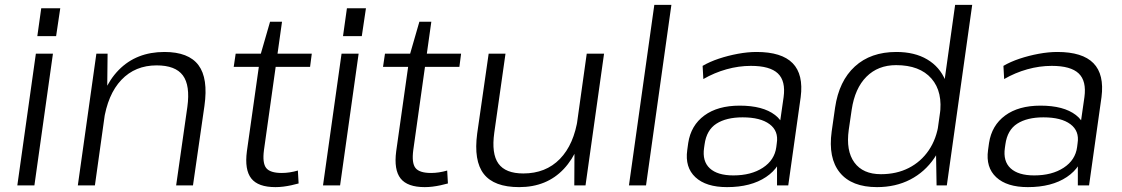

<svg xmlns="http://www.w3.org/2000/svg" viewBox="-20 -760 4601 787"><path d="M197 -540 121 0H51L127 -540ZM227 -726 210 -612H133L149 -726Z M748 -322Q760 -410 729.5 -451Q699 -492 622 -492Q534 -492 477.5 -432.5Q421 -373 405 -262L363 -199L373 -260Q394 -399 466.5 -473Q539 -547 654 -547Q753 -547 793.5 -493Q834 -439 818 -326L771 0H702ZM375 -540H421L419 -357L369 0H299Z M1109 7Q1038 7 1010 -28.5Q982 -64 992 -140L1048 -536L1087 -671H1136L1062 -145Q1055 -92 1071 -71.5Q1087 -51 1135 -51Q1151 -51 1167.5 -53.5Q1184 -56 1201 -61L1204 -8Q1190 -4 1173.5 -0.5Q1157 3 1141 5Q1125 7 1109 7ZM946 -540H1258L1251 -486H938Z M1450 -540 1374 0H1304L1380 -540ZM1480 -726 1463 -612H1386L1402 -726Z M1721 7Q1650 7 1622 -28.5Q1594 -64 1604 -140L1660 -536L1699 -671H1748L1674 -145Q1667 -92 1683 -71.5Q1699 -51 1747 -51Q1763 -51 1779.5 -53.5Q1796 -56 1813 -61L1816 -8Q1802 -4 1785.5 -0.5Q1769 3 1753 5Q1737 7 1721 7ZM1558 -540H1870L1863 -486H1550Z M2006 -216Q1994 -130 2023 -89.5Q2052 -49 2125 -49Q2217 -49 2275 -108.5Q2333 -168 2349 -278L2391 -341L2381 -280Q2361 -142 2291 -67.5Q2221 7 2108 7Q2005 7 1963 -47Q1921 -101 1936 -213L1983 -540H2052ZM2380 0H2334L2335 -183L2385 -540H2456Z M2732 -740 2628 0H2558L2662 -740Z M3165 -174 3192 -362Q3201 -428 3168.5 -459Q3136 -490 3058 -490Q3008 -490 2958 -476Q2908 -462 2863 -436L2860 -490Q2889 -507 2926.5 -519.5Q2964 -532 3004.5 -539.5Q3045 -547 3081 -547Q3184 -547 3229 -501Q3274 -455 3262 -362L3211 0H3165ZM2960 7Q2874 7 2830.5 -33.5Q2787 -74 2797 -145L2801 -174Q2812 -246 2867 -286.5Q2922 -327 3012 -327Q3107 -327 3157 -288.5Q3207 -250 3196 -179L3192 -148Q3182 -76 3120 -34.5Q3058 7 2960 7ZM2986 -41Q3059 -41 3107 -72.5Q3155 -104 3162 -157L3164 -173Q3172 -223 3134.5 -251Q3097 -279 3024 -279Q2957 -279 2916.5 -253Q2876 -227 2868 -168L2866 -154Q2858 -99 2889.5 -70Q2921 -41 2986 -41Z M3575 7Q3471 7 3422.5 -52.5Q3374 -112 3389 -221L3403 -319Q3419 -428 3484 -487.5Q3549 -547 3654 -547Q3729 -547 3780.5 -516.5Q3832 -486 3855 -430.5Q3878 -375 3866 -297L3860 -248Q3849 -170 3810 -112.5Q3771 -55 3711 -24Q3651 7 3575 7ZM3591 -46Q3655 -46 3705 -71.5Q3755 -97 3787 -144Q3819 -191 3828 -256L3832 -287Q3846 -383 3798 -438Q3750 -493 3653 -493Q3579 -493 3531.5 -445.5Q3484 -398 3471 -310L3459 -228Q3447 -142 3482 -94Q3517 -46 3591 -46ZM3816 -176 3895 -740H3965L3861 0H3819Z M4398 -174 4425 -362Q4434 -428 4401.5 -459Q4369 -490 4291 -490Q4241 -490 4191 -476Q4141 -462 4096 -436L4093 -490Q4122 -507 4159.5 -519.5Q4197 -532 4237.5 -539.5Q4278 -547 4314 -547Q4417 -547 4462 -501Q4507 -455 4495 -362L4444 0H4398ZM4193 7Q4107 7 4063.5 -33.5Q4020 -74 4030 -145L4034 -174Q4045 -246 4100 -286.5Q4155 -327 4245 -327Q4340 -327 4390 -288.5Q4440 -250 4429 -179L4425 -148Q4415 -76 4353 -34.5Q4291 7 4193 7ZM4219 -41Q4292 -41 4340 -72.5Q4388 -104 4395 -157L4397 -173Q4405 -223 4367.5 -251Q4330 -279 4257 -279Q4190 -279 4149.5 -253Q4109 -227 4101 -168L4099 -154Q4091 -99 4122.5 -70Q4154 -41 4219 -41Z"/></svg>

Font: Pathway Extreme 28pt Light
Style: Italic
Weight: 300
Italic angle: -8°
Designer: Eduardo Rodriguez Tunni
Foundry: Eduardo Rodriguez Tunni
Version: Version 1.001;gftools[0.9.26]